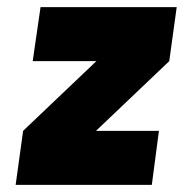

<svg xmlns="http://www.w3.org/2000/svg" viewBox="-20 -520 517 540"><path d="M24 0H407L427 -152H250L456 -348L477 -500H94L72 -348H251L45 -152Z"/></svg>

Font: Unageo
Style: ExtraBold-Italic
Weight: 800
Designer: Richard Sepsi
Foundry: Richard Sepsi
Version: Version 2.000